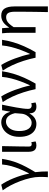

<svg xmlns="http://www.w3.org/2000/svg" viewBox="1139 -1736 796 3114"><g transform="rotate(-90 1537.0 -179.0)"><path d="M220 199.6Q222.1 174.3 223 155.4Q223.9 136.4 224.3 115.4Q224.7 94.4 224.7 64.7Q224.7 -3.1 206.2 -84.2Q187.7 -165.4 156.7 -248Q125.8 -330.6 87 -404.8Q48.3 -479 6.8 -533L98.3 -556.8Q123.6 -521.5 150.4 -470.9Q177.2 -420.3 201.7 -360.3Q226.2 -300.2 246 -235.8Q265.9 -171.3 277.6 -107.7H282.6Q317.9 -176.3 348.3 -247.8Q378.7 -319.3 399.6 -393.6Q420.4 -467.8 426.3 -543.4H517.5Q506.7 -474.4 490.6 -412.2Q474.5 -349.9 449.5 -287.3Q424.4 -224.7 388.3 -155.7Q352.3 -86.8 302.1 -5Q308.7 43.5 311.1 97.8Q313.5 152.2 313.5 199.6Z M735.3 13.4Q697.9 13.4 675.5 -1.2Q653 -15.9 642.6 -44.1Q632.1 -72.3 632.1 -112.4V-543.4H724.3Q723.5 -469.8 721.5 -393.9Q719.6 -318 718.5 -244.8Q717.4 -171.5 717.4 -105.8Q717.4 -83.3 727.6 -73.1Q737.7 -62.9 755.4 -62.9Q763 -62.9 770.9 -64.4Q778.8 -65.9 788 -69.3L800.4 0.1Q788.8 5.7 773.7 9.5Q758.6 13.4 735.3 13.4Z M1083.5 13.4Q1021.8 13.4 974.9 -18.1Q927.9 -49.7 901.3 -111.5Q874.6 -173.3 874.6 -262.3Q874.6 -355.7 908 -421.4Q941.3 -487.2 995.8 -522Q1050.2 -556.8 1112.6 -556.8Q1147 -556.8 1179.6 -542.7Q1212.1 -528.7 1238.6 -497.4Q1265 -466 1280 -414.2H1283.1L1306.2 -543.4H1396.2Q1385.2 -489.9 1373.5 -431.1Q1361.7 -372.4 1351.4 -314.9Q1341.1 -257.4 1334.5 -206.8Q1328 -156.3 1328 -119.2Q1328 -91.6 1343.5 -77.3Q1359 -62.9 1381.7 -62.9Q1391 -62.9 1401.1 -65Q1411.2 -67.1 1419.3 -70.5L1432.4 -1.1Q1421.3 4.4 1404 8.9Q1386.8 13.4 1362.7 13.4Q1314.6 13.4 1285.4 -13.5Q1256.2 -40.4 1256.3 -96.9H1252.5Q1189.8 13.4 1083.5 13.4ZM1102.1 -63.7Q1138.3 -63.7 1170.5 -86.5Q1202.8 -109.3 1225 -147.7Q1247.1 -186.1 1250.3 -232.1L1258.5 -334.6Q1247.5 -379.2 1232 -407.7Q1216.5 -436.2 1198.3 -452.1Q1180.1 -468.1 1160.7 -474.1Q1141.3 -480.1 1122.5 -480.1Q1083.2 -480.1 1047.9 -455.7Q1012.6 -431.4 990.7 -383.3Q968.8 -335.1 968.8 -263Q968.8 -168 1004.2 -115.8Q1039.7 -63.7 1102.1 -63.7Z M1648.1 0Q1627.9 -99.9 1596.8 -195.8Q1565.7 -291.6 1525.8 -377.8Q1486 -464 1438.8 -533L1530.3 -556.8Q1558.4 -512.7 1585 -455.8Q1611.7 -398.9 1635 -336.2Q1658.3 -273.4 1676.7 -211.1Q1695.2 -148.8 1706.3 -93.2H1711.3Q1744.4 -162.9 1772.7 -238.9Q1801.1 -314.8 1820.9 -392.5Q1840.7 -470.2 1846.9 -543.4H1938.5Q1924.5 -448.5 1898.1 -360.3Q1871.7 -272.1 1832.6 -184.2Q1793.5 -96.2 1738.1 0Z M2158.1 0Q2137.9 -99.9 2106.8 -195.8Q2075.7 -291.6 2035.8 -377.8Q1996 -464 1948.8 -533L2040.3 -556.8Q2068.4 -512.7 2095 -455.8Q2121.7 -398.9 2145 -336.2Q2168.3 -273.4 2186.7 -211.1Q2205.2 -148.8 2216.3 -93.2H2221.3Q2254.4 -162.9 2282.7 -238.9Q2311.1 -314.8 2330.9 -392.5Q2350.7 -470.2 2356.9 -543.4H2448.5Q2434.5 -448.5 2408.1 -360.3Q2381.7 -272.1 2342.6 -184.2Q2303.5 -96.2 2248.1 0Z M2897.7 199.6Q2899.4 133.6 2900.5 64Q2901.6 -5.5 2902.4 -74.2Q2903.2 -142.8 2903.6 -208.1Q2904 -273.5 2904 -332.4Q2904 -408.5 2883.6 -442.9Q2863.1 -477.4 2815.3 -477.4Q2785.4 -477.4 2760 -466.1Q2734.7 -454.9 2709.3 -428.1Q2683.9 -401.3 2653.5 -355.2V0H2562.1V-394.4Q2562.1 -427.2 2560.8 -463.9Q2559.6 -500.7 2554 -543.4H2637L2645.7 -429.1H2648.1Q2689.6 -494 2735.8 -525.4Q2781.9 -556.8 2841.7 -556.8Q2920.9 -556.8 2955.4 -502.4Q2989.8 -448 2989.8 -344.1V199.6Z"/></g></svg>

Font: Shanggu Sans SC VF
Style: Regular
Weight: 250
Designer: GuiWonder
Version: Version 1.021